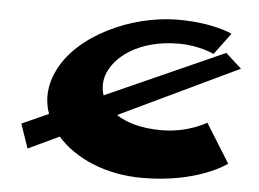

<svg xmlns="http://www.w3.org/2000/svg" viewBox="-46 -643 969 718"><g transform="rotate(5 438.5 -283.5)"><path d="M567.6 -167C491.6 -167 436.2 -184 398 -209L844.6 -422L784.8 -476L341.5 -278C333.4 -303 333.3 -329 341 -353C363.6 -422 453.7 -495 605.7 -495C683.7 -495 737.6 -468 737.6 -468L798 -549C798 -549 728.4 -584 595.4 -584C421.4 -584 220.3 -492 154.9 -352C128.4 -297 126 -242 144.2 -191L44.3 -146L75.4 -55L191.8 -110C258.2 -34 374.4 17 511.4 17C723.4 17 827.8 -64 827.8 -64L737.1 -210C737.1 -210 668.6 -167 567.6 -167Z"/></g></svg>

Font: Hussar Milosc
Style: Obl
Weight: 700
Foundry: Cannot Into Space Fonts
Version: Version 1.02